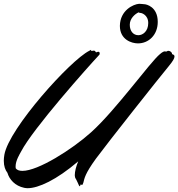

<svg xmlns="http://www.w3.org/2000/svg" viewBox="-35 -968 937 1009"><path d="M485 -678C488 -680 489 -684 489 -687C489 -692 487 -696 482 -696C477 -696 474 -693 471 -693C469 -693 468 -694 466 -698C464 -701 461 -702 458 -702C454 -702 449 -700 446 -700C445 -700 444 -701 444 -702C444 -702 445 -706 443 -706L434 -701C334 -651 12 -293 -12 -155C-14 -143 -15 -133 -15 -123C-15 -94 -7 -74 4 -60C14 -25 44 9 92 19C97 20 103 21 110 21C167 21 261 -22 376 -120C365 -94 358 -67 358 -47C358 -44 359 -41 359 -39C361 -28 361 -36 373 -9C379 6 382 11 384 11C385 11 386 8 388 4C389 2 389 1 390 1C392 1 393 4 396 4C398 4 400 1 403 -8C409 -31 411 -54 469 -134C527 -213 805 -564 850 -618C875 -648 882 -662 882 -671C882 -683 869 -681 869 -685C869 -694 858 -701 849 -701C845 -701 842 -697 838 -697C836 -697 834 -698 831 -698C827 -698 820 -696 806 -684C754 -642 575 -391 444 -273C343 -182 165 -70 83 -70C67 -70 55 -74 48 -83C47 -87 47 -90 47 -94C47 -124 69 -159 76 -172C139 -293 427 -616 485 -678ZM696 -948C666 -946 596 -914 595 -832C595 -760 656 -740 690 -740C746 -740 794 -784 794 -853C794 -932 735 -946 722 -946C715 -946 709 -948 696 -948ZM647 -838C647 -871 674 -894 693 -903C694 -903 695 -902 696 -902C699 -900 699 -900 705 -900C707 -900 744 -891 744 -847C744 -804 716 -783 692 -783C666 -783 647 -804 647 -838Z"/></svg>

Font: Oregano
Style: Italic
Weight: 400
Italic angle: -12°
Designer: Astigmatic (AOETI)
Foundry: Astigmatic (AOETI)
Version: Version 1.000